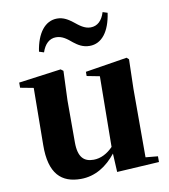

<svg xmlns="http://www.w3.org/2000/svg" viewBox="-90 -895 872 989"><g transform="rotate(-10 345.5 -400.5)"><path d="M154 -666 179 -658C193 -700 218 -724 253 -724C286 -724 310 -704 335 -683C357 -666 381 -650 417 -650C480 -650 523 -705 537 -802L512 -810C499 -767 474 -743 438 -743C406 -743 381 -764 356 -784C334 -801 309 -818 275 -818C212 -818 168 -761 154 -666ZM443 14 664 1V-29L600 -35V-393L604 -547L593 -557L374 -522V-500L441 -487L437 -118C408 -88 373 -69 335 -69C286 -69 255 -94 255 -174V-393L261 -547L248 -557L26 -527V-500L95 -487L92 -189C90 -37 153 17 253 17C330 17 391 -24 438 -83Z"/></g></svg>

Font: Noto Serif CJK SC Black
Style: Regular
Weight: 900
Designer: Ryoko NISHIZUKA 西塚涼子 (kana & ideographs); Frank Grießhammer (Latin, Greek & Cyrillic); Wenlong ZHANG 张文龙 (bopomofo); San
Foundry: Adobe
Version: Version 2.001;hotconv 1.1.0;makeotfexe 2.6.0